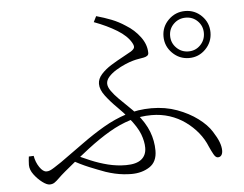

<svg xmlns="http://www.w3.org/2000/svg" viewBox="-52 -803 1104 867"><g transform="rotate(-5 500.0 -369.5)"><path d="M816 -514Q772 -514 740.5 -545.5Q709 -577 709 -621Q709 -665 740.5 -696Q772 -727 816 -727Q860 -727 891 -696Q922 -665 922 -621Q922 -577 891 -545.5Q860 -514 816 -514ZM511 -15Q494 -15 475 -17Q456 -19 436 -23.5Q416 -28 395 -35Q362 -47 323 -63Q284 -79 240 -104L258 -125Q293 -109 331 -93Q369 -77 409 -67Q449 -57 490 -57Q537 -57 560 -75.5Q583 -94 583 -128Q583 -156 570.5 -189.5Q558 -223 521 -268Q501 -293 472.5 -321Q444 -349 422 -378Q400 -407 400 -433Q400 -456 418.5 -476.5Q437 -497 463.5 -513.5Q490 -530 515.5 -543.5Q541 -557 556 -566Q570 -575 572 -583Q574 -591 566 -605Q548 -637 504 -664Q460 -691 401 -713L414 -739Q450 -729 482 -716.5Q514 -704 544 -684Q582 -661 608 -626Q634 -591 634 -553Q634 -545 628 -540.5Q622 -536 612 -534Q602 -532 589 -530Q576 -528 562 -524Q547 -520 526 -511Q505 -502 484.5 -489.5Q464 -477 450.5 -462Q437 -447 437 -431Q437 -416 450 -397.5Q463 -379 483 -359Q503 -339 523.5 -319.5Q544 -300 558 -284Q596 -239 612 -197Q628 -155 628 -111Q628 -60 593.5 -37.5Q559 -15 511 -15ZM139 0Q126 0 106 -15Q86 -30 69.5 -52Q53 -74 53 -96Q53 -107 54 -115.5Q55 -124 56 -134L78 -135Q83 -106 98.5 -83Q114 -60 130 -60Q138 -60 145.5 -63Q153 -66 165.5 -74Q178 -82 199 -96Q254 -135 305 -172Q356 -209 406.5 -238.5Q457 -268 511 -285.5Q565 -303 626 -303Q689 -303 742 -283.5Q795 -264 834.5 -234.5Q874 -205 894 -173Q912 -145 920 -124Q928 -103 928 -85Q928 -72 922.5 -64Q917 -56 906 -56Q896 -56 887 -72.5Q878 -89 870 -107Q856 -142 832 -171.5Q808 -201 776 -224Q744 -247 705.5 -259.5Q667 -272 624 -272Q573 -272 526 -257.5Q479 -243 431 -215Q383 -187 329.5 -146Q276 -105 213 -52Q194 -36 182.5 -24.5Q171 -13 161.5 -6.5Q152 0 139 0ZM816 -544Q848 -544 870 -566.5Q892 -589 892 -621Q892 -653 870 -675Q848 -697 816 -697Q784 -697 761.5 -675Q739 -653 739 -621Q739 -589 761.5 -566.5Q784 -544 816 -544Z"/></g></svg>

Font: Noto Serif HK ExtraLight
Style: Regular
Weight: 200
Designer: Ryoko NISHIZUKA 西塚涼子 (kana & ideographs); Frank Grießhammer (Latin, Greek & Cyrillic); Wenlong ZHANG 张文龙 (bopomofo); San
Foundry: Adobe
Version: Version 2.002-H1;hotconv 1.1.0;makeotfexe 2.6.0